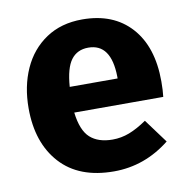

<svg xmlns="http://www.w3.org/2000/svg" viewBox="-68 -615 690 699"><g transform="rotate(-10 277.0 -265.5)"><path d="M522 -219H193Q201 -152 231 -125Q261 -98 314 -98Q346 -98 376 -109.5Q406 -121 441 -145L506 -57Q413 17 299 17Q170 17 101 -59Q32 -135 32 -263Q32 -344 61 -408.5Q90 -473 146 -510.5Q202 -548 280 -548Q395 -548 460 -476Q525 -404 525 -276Q525 -243 522 -219ZM370 -321Q368 -443 284 -443Q243 -443 220.5 -413Q198 -383 193 -314H370Z"/></g></svg>

Font: FiraGOUPP
Style: Bold
Weight: 700
Designer: bBox Type
Foundry: bBox Type GmbH
Version: Version 1.001